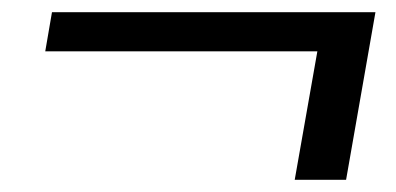

<svg xmlns="http://www.w3.org/2000/svg" viewBox="-20 -423 647 314"><path d="M499 -339H54L65 -403H594L546 -129H462Z"/></svg>

Font: Sarabun
Style: Italic
Weight: 400
Italic angle: -10°
Designer: Suppakit Chalermlarp | Katatrad Co.,Ltd.
Foundry: Cadson Demak Co.,Ltd.
Version: Version 1.000; ttfautohint (v1.6)